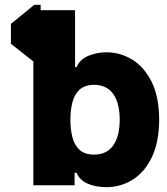

<svg xmlns="http://www.w3.org/2000/svg" viewBox="-20 -770 693 798"><path d="M122.6 -750H148.9V-727.5H292V-491.2H298.3Q312.5 -523.9 347.9 -538.3Q383.3 -552.7 422.9 -552.7Q479 -552.7 528.8 -522.7Q578.6 -492.7 609.9 -430.7Q641.1 -368.7 641.6 -272.5Q641.1 -179.2 611.1 -116.7Q581.1 -54.2 531.5 -23.2Q481.9 7.8 423.3 7.8Q377.4 7.8 344.5 -6.6Q311.5 -21 298.3 -51.8H290V0H118.7V-514.6L25.4 -587.9V-670.9ZM477.5 -272.5Q477.5 -340.8 450.9 -378.9Q424.3 -417 371.1 -417.5Q332 -417 310.5 -397.2Q289.1 -377.4 280.8 -344.5Q272.5 -311.5 272.5 -272.5Q272.5 -234.4 280.5 -201.2Q288.6 -168 310.1 -147.7Q331.5 -127.4 371.1 -127.4Q423.8 -127.4 450.7 -165.8Q477.5 -204.1 477.5 -272.5Z"/></svg>

Font: Inter Tight ExtraBold
Style: Regular
Weight: 800
Designer: Rasmus Andersson
Foundry: rsms
Version: Version 3.004; ttfautohint (v1.8.4.7-5d5b)